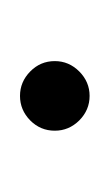

<svg xmlns="http://www.w3.org/2000/svg" viewBox="21 -131 110 192"><g transform="rotate(90 76.0 -35.0)"><path d="M41.1 -34.8Q41.1 -48.9 51.5 -59.3Q61.9 -69.6 75.9 -69.6Q90 -69.6 100.4 -59.3Q110.7 -48.9 110.7 -34.8Q110.7 -20.4 100.4 -10.2Q90 0 75.9 0Q61.9 0 51.5 -10.2Q41.1 -20.4 41.1 -34.8Z"/></g></svg>

Font: 26F Galaxy Hebrew Medium
Style: Regular
Weight: 500
Designer: C₂₉H₂₅N₃O₅
Version: Version 1.000